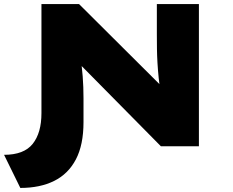

<svg xmlns="http://www.w3.org/2000/svg" viewBox="-48 -720 1149 945"><path d="M52 205 -28 42Q70 42 113 -12Q156 -66 156 -163V-700H341L793 -250L744 -244Q737 -297 733 -337Q729 -377 727 -411.5Q725 -446 724.5 -479.5Q724 -513 724 -553V-700H931V0H744L266 -484L343 -483Q349 -439 353 -405.5Q357 -372 359 -344.5Q361 -317 362 -291Q363 -265 363 -235.5Q363 -206 363 -169V-119Q363 -7 325.5 64.5Q288 136 218.5 170.5Q149 205 52 205Z"/></svg>

Font: Lexend Tera ExtraBold
Style: Regular
Weight: 800
Designer: Bonnie Shaver-Troup, Thomas Jockin
Foundry: Lexend
Version: Version 1.007